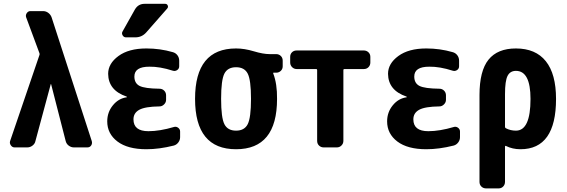

<svg xmlns="http://www.w3.org/2000/svg" viewBox="-20 -790 3040 1029"><path d="M256.8 -696.3 471.7 -34.2Q475.6 -21.5 468.8 -10.7Q461.9 0 448.2 0H376Q361.3 0 348.6 -9.3Q335.9 -18.6 332 -34.2L253.9 -338.9Q253.9 -339.8 252.9 -339.8Q252 -339.8 252 -338.9L169.9 -34.2Q167 -19.5 154.3 -9.8Q141.6 0 126 0H57.6Q45.9 0 38.1 -11.2Q30.3 -22.5 34.2 -34.2L191.4 -495.1Q193.4 -500 191.4 -504.9L120.1 -697.3Q116.2 -709 123.5 -719.7Q130.9 -730.5 142.6 -730.5H210.9Q226.6 -730.5 239.3 -720.7Q252 -710.9 256.8 -696.3Z M912.1 -109.4Q923.8 -113.3 934.6 -105.5Q945.3 -97.7 945.3 -85V-54.7Q945.3 -39.1 935.5 -26.4Q925.8 -13.7 911.1 -9.8Q833 9.8 764.6 9.8Q664.1 9.8 609.4 -31.7Q554.7 -73.2 554.7 -139.6Q554.7 -188.5 585 -225.6Q615.2 -262.7 659.2 -268.6Q660.2 -268.6 660.2 -269.5Q660.2 -271.5 658.2 -272.5Q560.5 -305.7 559.6 -394.5Q559.6 -449.2 614.7 -489.7Q669.9 -530.3 764.6 -530.3Q837.9 -530.3 905.3 -510.7Q920.9 -506.8 930.7 -494.1Q940.4 -481.4 940.4 -464.8V-434.6Q940.4 -421.9 929.7 -414.6Q918.9 -407.2 906.2 -411.1Q835.9 -433.6 780.3 -432.6Q700.2 -432.6 700.2 -379.9Q700.2 -343.8 728 -329.6Q755.9 -315.4 835 -314.5Q849.6 -314.5 859.9 -304.2Q870.1 -293.9 870.1 -279.3V-254.9Q870.1 -241.2 859.4 -230.5Q848.6 -219.7 835 -219.7Q757.8 -218.8 726.6 -201.7Q695.3 -184.6 695.3 -150.4Q695.3 -86.9 775.4 -86.9Q835.9 -86.9 912.1 -109.4ZM754.9 -769.5H865.2Q875 -769.5 878.9 -760.7Q882.8 -752 876 -744.1L763.7 -616.2Q740.2 -589.8 705.1 -589.8H655.3Q643.6 -589.8 637.2 -600.6Q630.9 -611.3 636.7 -621.1L703.1 -739.3Q720.7 -769.5 754.9 -769.5Z M1182.6 -124.5Q1200.2 -89.8 1245.1 -89.8Q1290 -89.8 1307.6 -124.5Q1325.2 -159.2 1325.2 -260.3Q1325.2 -361.3 1307.6 -395.5Q1290 -429.7 1245.1 -429.7Q1200.2 -429.7 1182.6 -395.5Q1165 -361.3 1165 -260.3Q1165 -159.2 1182.6 -124.5ZM1460 -500Q1474.6 -500 1484.9 -490.2Q1495.1 -480.5 1495.1 -464.8V-434.6Q1495.1 -419.9 1484.9 -410.2Q1474.6 -400.4 1460 -400.4H1445.3Q1444.3 -400.4 1444.3 -399.4V-396.5Q1465.8 -340.8 1464.8 -259.8Q1464.8 9.8 1245.1 9.8Q1025.4 9.8 1025.4 -260.3Q1025.4 -530.3 1245.1 -530.3Q1290 -530.3 1340.3 -515.1Q1390.6 -500 1424.8 -500Z M1929.7 -519.5Q1944.3 -519.5 1954.6 -509.8Q1964.8 -500 1964.8 -485.4V-455.1Q1964.8 -440.4 1955.1 -430.2Q1945.3 -419.9 1929.7 -419.9H1825.2Q1820.3 -419.9 1820.3 -415V-35.2Q1820.3 -20.5 1810.1 -10.3Q1799.8 0 1785.2 0H1714.8Q1700.2 0 1689.9 -9.8Q1679.7 -19.5 1679.7 -35.2V-415Q1679.7 -419.9 1674.8 -419.9H1570.3Q1555.7 -419.9 1545.4 -430.2Q1535.2 -440.4 1535.2 -455.1V-485.4Q1535.2 -500 1544.9 -509.8Q1554.7 -519.5 1570.3 -519.5Z M2412.1 -109.4Q2423.8 -113.3 2434.6 -105.5Q2445.3 -97.7 2445.3 -85V-54.7Q2445.3 -39.1 2435.5 -26.4Q2425.8 -13.7 2411.1 -9.8Q2333 9.8 2264.6 9.8Q2164.1 9.8 2109.4 -31.7Q2054.7 -73.2 2054.7 -139.6Q2054.7 -188.5 2085 -225.6Q2115.2 -262.7 2159.2 -268.6Q2160.2 -268.6 2160.2 -269.5Q2160.2 -271.5 2158.2 -272.5Q2060.5 -305.7 2059.6 -394.5Q2059.6 -449.2 2114.7 -489.7Q2169.9 -530.3 2264.6 -530.3Q2337.9 -530.3 2405.3 -510.7Q2420.9 -506.8 2430.7 -494.1Q2440.4 -481.4 2440.4 -464.8V-434.6Q2440.4 -421.9 2429.7 -414.6Q2418.9 -407.2 2406.2 -411.1Q2335.9 -433.6 2280.3 -432.6Q2200.2 -432.6 2200.2 -379.9Q2200.2 -343.8 2228 -329.6Q2255.9 -315.4 2335 -314.5Q2349.6 -314.5 2359.9 -304.2Q2370.1 -293.9 2370.1 -279.3V-254.9Q2370.1 -241.2 2359.4 -230.5Q2348.6 -219.7 2335 -219.7Q2257.8 -218.8 2226.6 -201.7Q2195.3 -184.6 2195.3 -150.4Q2195.3 -86.9 2275.4 -86.9Q2335.9 -86.9 2412.1 -109.4Z M2745.1 -89.8Q2823.2 -89.8 2823.2 -259.8Q2823.2 -410.2 2745.1 -410.2Q2713.9 -410.2 2700.2 -383.3Q2686.5 -356.4 2686.5 -285.2V-110.4Q2686.5 -104.5 2691.4 -102.5Q2715.8 -89.8 2745.1 -89.8ZM2745.1 -530.3Q2850.6 -530.3 2905.3 -461.9Q2960 -393.6 2960 -259.8Q2960 9.8 2769.5 9.8Q2726.6 9.8 2691.4 -7.8Q2687.5 -9.8 2686.5 -4.9V184.6Q2686.5 199.2 2676.8 209.5Q2667 219.7 2652.3 219.7H2585Q2570.3 219.7 2560.1 210Q2549.8 200.2 2549.8 184.6V-280.3Q2549.8 -410.2 2598.1 -470.2Q2646.5 -530.3 2745.1 -530.3Z"/></svg>

Font: Rounded-L Mgen+ 1mn bold
Style: Bold
Weight: 700
Designer: [Source Han Sans]
Ryoko NISHIZUKA  (kana & ideographs); Paul D. Hunt (Latin, Greek & Cyrillic); Wenlong ZHANG  (bopomofo
Version: Version 1.059.20150602